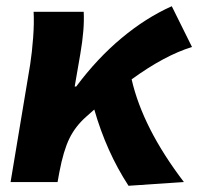

<svg xmlns="http://www.w3.org/2000/svg" viewBox="-20 -585 637 617"><path d="M88 -547H249Q252 -492 238 -411L220 -307H225Q292 -397 370.5 -462.5Q449 -528 532 -565L597 -434Q509 -407 403 -330Q439 -173 571 0L393 12Q322 -97 283 -233L257 -210Q222 -179 203 -140Q184 -101 171 -33L165 0H14L77 -378Q83 -417 86.5 -464Q90 -511 88 -547Z"/></svg>

Font: Nebula Sans Bold
Style: Regular
Weight: 700
Italic angle: -9°
Designer: Paul D. Hunt for Adobe (as Source Sans)
Foundry: Nebula Entertainment & Broadcasting LLC
Version: Version 1.010